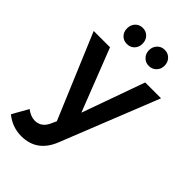

<svg xmlns="http://www.w3.org/2000/svg" viewBox="-290 -837 1123 1123"><g transform="rotate(45 271.5 -275.5)"><path d="M138 -732Q156 -751 184 -751Q212 -751 230 -732Q248 -713 248 -684Q248 -655 230 -636.5Q212 -618 184 -618Q156 -618 138 -636.5Q120 -655 120 -684Q120 -713 138 -732ZM365 -751Q393 -751 411.5 -732Q430 -713 430 -684Q430 -656 411.5 -637Q393 -618 365 -618Q338 -618 319.5 -637Q301 -656 301 -684Q301 -713 319.5 -732Q338 -751 365 -751ZM310 67Q259 200 128 200Q55 200 -5 152L51 53Q87 80 120 80Q173 80 198 26L214 -9L-7 -535H128L280 -146L419 -535H550Z"/></g></svg>

Font: Montserrat arm Medium
Style: Regular
Weight: 500
Designer: Julieta Ulanovsky
Foundry: Julieta Ulanovsky
Version: Version 6.000;PS 006.000;hotconv 1.0.88;makeotf.lib2.5.64775